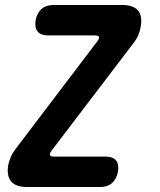

<svg xmlns="http://www.w3.org/2000/svg" viewBox="-20 -750 640 770"><path d="M89 0Q43 0 24.5 -22.5Q6 -45 13 -88Q17 -106 23 -120Q29 -134 39 -148L370 -584Q379 -596 377 -602Q375 -608 360 -608H173Q143 -608 130.5 -624Q118 -640 123 -670Q129 -699 147 -714.5Q165 -730 195 -730H469Q515 -730 533.5 -708Q552 -686 544 -641Q541 -624 535 -610Q529 -596 519 -582L187 -146Q178 -134 180.5 -128Q183 -122 197 -122H403Q433 -122 445.5 -106.5Q458 -91 453 -61Q447 -31 429 -15.5Q411 0 382 0Z"/></svg>

Font: Maple Mono
Style: Bold Italic
Weight: 700
Italic angle: -10°
Monospace: yes
Designer: subframe7536
Version: Version 7.000